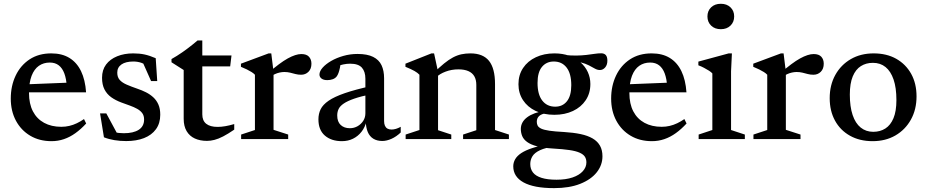

<svg xmlns="http://www.w3.org/2000/svg" viewBox="-20 -736 4907 1016"><path d="M251.5 -453.5Q308 -453.5 347.2 -429.5Q386.5 -405.5 408.8 -359.5Q431 -313.5 435.5 -247.5H113V-289.5L375.5 -300L333.5 -278Q331 -319 320.5 -347.2Q310 -375.5 291 -390.2Q272 -405 243.5 -405Q210.5 -405 185.8 -387.8Q161 -370.5 147.2 -334.8Q133.5 -299 133.5 -244Q133.5 -186.5 154.2 -146.8Q175 -107 213.5 -86Q252 -65 304.5 -65Q326.5 -65 346.8 -69.8Q367 -74.5 386.5 -83.8Q406 -93 424.5 -106L436 -82.5Q408.5 -52.5 379.2 -31.5Q350 -10.5 318.5 0.2Q287 11 252.5 11Q188.5 11 140 -17.8Q91.5 -46.5 64.2 -97.5Q37 -148.5 37 -214.5Q37 -281.5 62.8 -335.8Q88.5 -390 136.5 -421.8Q184.5 -453.5 251.5 -453.5Z M685 -453.5Q718 -453.5 744.8 -447.8Q771.5 -442 804 -428L812 -307H779.5L725.5 -428.5L768.5 -384Q747 -397.5 727 -404Q707 -410.5 686 -410.5Q645 -410.5 622.8 -395Q600.5 -379.5 600.5 -351.5Q600.5 -327.5 613.5 -313Q626.5 -298.5 650.8 -288Q675 -277.5 707 -266.5Q731 -258.5 752.8 -247.5Q774.5 -236.5 791.5 -220.8Q808.5 -205 818.2 -182.8Q828 -160.5 828 -129Q828 -83.5 805.2 -52.2Q782.5 -21 742 -5.2Q701.5 10.5 648 10.5Q614.5 10.5 584.8 5.5Q555 0.5 530 -9.5L509.5 -136H542.5L611.5 -8L547 -50Q565.5 -42 580.2 -38Q595 -34 608.5 -32.5Q622 -31 635 -31Q686 -31 714.2 -49.2Q742.5 -67.5 742.5 -103.5Q742.5 -124 732.8 -137.2Q723 -150.5 706 -160Q689 -169.5 667.5 -177.2Q646 -185 622.5 -193.5Q591.5 -205 568.5 -221.5Q545.5 -238 532.8 -263Q520 -288 520 -324.5Q520 -366 541.2 -394.5Q562.5 -423 600 -438.2Q637.5 -453.5 685 -453.5Z M1050.5 -131Q1050.5 -97.5 1071.2 -81Q1092 -64.5 1131.5 -64.5Q1150 -64.5 1172 -68.2Q1194 -72 1219.5 -79.5V-50Q1186.5 -27.5 1161 -14.2Q1135.5 -1 1114.8 4.2Q1094 9.5 1075.5 9.5Q1038.5 9.5 1010.8 -3.2Q983 -16 967.5 -42.2Q952 -68.5 952 -107.5V-365.5L887.5 -406.5V-423.5Q902 -431.5 916.2 -440.5Q930.5 -449.5 944.5 -459.2Q958.5 -469 972.2 -479.2Q986 -489.5 999.2 -500.2Q1012.5 -511 1025.5 -522H1050.5V-428ZM1011 -384.5 1011.5 -442.5H1205L1198 -384.5Z M1574.5 -450Q1602 -450 1615 -435.8Q1628 -421.5 1628 -399Q1628 -371.5 1612.2 -356Q1596.5 -340.5 1573.5 -340.5Q1557.5 -340.5 1543.5 -344.2Q1529.5 -348 1515.2 -351.5Q1501 -355 1484.5 -355Q1473 -355 1460 -352.2Q1447 -349.5 1434.8 -343.8Q1422.5 -338 1411.5 -330L1399.5 -350Q1430.5 -377 1456 -396Q1481.5 -415 1502.8 -426.8Q1524 -438.5 1541.8 -444.2Q1559.5 -450 1574.5 -450ZM1427.5 -356V-49L1505 -24V0H1256V-24L1329 -48V-340.5Q1322 -348 1311.2 -354.8Q1300.5 -361.5 1286.5 -368.5Q1272.5 -375.5 1255 -382.5V-399L1401.5 -453.5H1415.5Z M1945.5 -281 1947.5 -238Q1890.5 -226.5 1854.5 -214Q1818.5 -201.5 1798.8 -188Q1779 -174.5 1771.8 -159.2Q1764.5 -144 1764.5 -125Q1764.5 -91.5 1783 -74.5Q1801.5 -57.5 1831 -57.5Q1854 -57.5 1872.8 -68.5Q1891.5 -79.5 1902.5 -97.2Q1913.5 -115 1913.5 -136.5V-319.5Q1913.5 -357 1895 -378Q1876.5 -399 1832.5 -399Q1815 -399 1796 -395Q1777 -391 1759.5 -383.5L1784.5 -412Q1782 -393 1778.8 -377.5Q1775.5 -362 1771.5 -350.8Q1767.5 -339.5 1762 -332Q1754 -321.5 1740.8 -316.8Q1727.5 -312 1712 -312Q1692.5 -312 1681.5 -320.2Q1670.5 -328.5 1670.5 -341.5Q1670.5 -359 1687.2 -378Q1704 -397 1732.5 -413.5Q1761 -430 1797 -440.2Q1833 -450.5 1872 -450.5Q1923.5 -450.5 1954.5 -435Q1985.5 -419.5 1999 -390.8Q2012.5 -362 2012.5 -321.5V-95.5Q2012.5 -80.5 2017 -70.5Q2021.5 -60.5 2030.2 -55.5Q2039 -50.5 2052 -50.5Q2063 -50.5 2075.5 -54.2Q2088 -58 2100.5 -65V-35Q2077.5 -13 2051.8 -1.5Q2026 10 2003 10Q1975 10 1955.5 -2Q1936 -14 1926.2 -37.2Q1916.5 -60.5 1915.5 -92.5L1919.5 -96Q1912 -63 1893.2 -39Q1874.5 -15 1848 -2Q1821.5 11 1789.5 11Q1733.5 11 1699.2 -18.5Q1665 -48 1665 -104.5Q1665 -134 1676.8 -158Q1688.5 -182 1719 -203Q1749.5 -224 1804.5 -243Q1859.5 -262 1945.5 -281Z M2298 -356V-47L2368 -24V0H2126.5V-24L2199.5 -48V-340.5Q2190.5 -350.5 2173.5 -360.2Q2156.5 -370 2125.5 -382.5V-399L2263 -453.5H2277ZM2430.5 -24 2500.5 -47V-287Q2500.5 -313.5 2490.2 -331.8Q2480 -350 2458.8 -359.5Q2437.5 -369 2406 -369Q2370 -369 2338.5 -357.2Q2307 -345.5 2290.5 -328.5L2272.5 -347.5Q2304.5 -379.5 2329.8 -400Q2355 -420.5 2377.2 -432.2Q2399.5 -444 2422 -448.8Q2444.5 -453.5 2469.5 -453.5Q2536 -453.5 2567.8 -413.8Q2599.5 -374 2599.5 -291V-48L2673 -24V0H2430.5Z M2912 259.5Q2858 259.5 2817.5 251.8Q2777 244 2750 229Q2723 214 2709.5 192.8Q2696 171.5 2696 144Q2696 124.5 2706 106.8Q2716 89 2738.2 74.2Q2760.5 59.5 2796.8 47.5Q2833 35.5 2886 27H2919.5V38Q2867.5 45 2838.2 58.5Q2809 72 2797.5 90.8Q2786 109.5 2786 132Q2786 158.5 2800.5 177Q2815 195.5 2846 205.2Q2877 215 2925 215Q2974.5 215 3009.8 203Q3045 191 3064 170Q3083 149 3083 123.5Q3083 105.5 3074.8 93Q3066.5 80.5 3046.8 71.8Q3027 63 2992.8 58Q2958.5 53 2906.5 50Q2854.5 47 2821.2 38Q2788 29 2769.2 15.2Q2750.5 1.5 2743.2 -16.2Q2736 -34 2736 -54Q2736.5 -90.5 2769.2 -115.2Q2802 -140 2863.5 -150L2876 -137.5Q2847.5 -134.5 2834 -123Q2820.5 -111.5 2820.5 -91.5Q2820.5 -80 2825.2 -71Q2830 -62 2844.2 -55.2Q2858.5 -48.5 2887.5 -44.2Q2916.5 -40 2964.5 -37.5Q3014 -34.5 3052 -26.5Q3090 -18.5 3115.8 -3.5Q3141.5 11.5 3154.8 34.8Q3168 58 3168 91Q3168 137.5 3137.8 175.8Q3107.5 214 3050.2 236.8Q2993 259.5 2912 259.5ZM2913.5 -128.5Q2857.5 -128.5 2814.5 -149Q2771.5 -169.5 2747.5 -206.2Q2723.5 -243 2723.5 -290.5Q2723.5 -339.5 2748 -376.2Q2772.5 -413 2815.8 -433.2Q2859 -453.5 2914 -453.5Q2957 -453.5 2991.8 -441Q3026.5 -428.5 3051.8 -406.2Q3077 -384 3090.5 -354.5Q3104 -325 3104 -291.5Q3104 -242.5 3079.5 -205.8Q3055 -169 3012 -148.8Q2969 -128.5 2913.5 -128.5ZM2918 -171.5Q2957 -171.5 2980 -200.2Q3003 -229 3003 -285Q3003 -346.5 2978.2 -378.5Q2953.5 -410.5 2910.5 -410.5Q2871.5 -410.5 2848 -382.2Q2824.5 -354 2824.5 -297Q2824.5 -236 2849.5 -203.8Q2874.5 -171.5 2918 -171.5ZM2981.5 -412.5 2965.5 -445.5Q3000.5 -441.5 3029.5 -442Q3058.5 -442.5 3082.2 -445.2Q3106 -448 3125.5 -451Q3145 -454 3161 -454Q3177 -454 3185.5 -444.8Q3194 -435.5 3194 -415Q3194 -392.5 3182.2 -379Q3170.5 -365.5 3154.5 -365.5Q3141 -365.5 3127.8 -373Q3114.5 -380.5 3096.5 -390Q3078.5 -399.5 3051 -406.5Q3023.5 -413.5 2981.5 -412.5Z M3428.5 -453.5Q3485 -453.5 3524.2 -429.5Q3563.5 -405.5 3585.8 -359.5Q3608 -313.5 3612.5 -247.5H3290V-289.5L3552.5 -300L3510.5 -278Q3508 -319 3497.5 -347.2Q3487 -375.5 3468 -390.2Q3449 -405 3420.5 -405Q3387.5 -405 3362.8 -387.8Q3338 -370.5 3324.2 -334.8Q3310.5 -299 3310.5 -244Q3310.5 -186.5 3331.2 -146.8Q3352 -107 3390.5 -86Q3429 -65 3481.5 -65Q3503.5 -65 3523.8 -69.8Q3544 -74.5 3563.5 -83.8Q3583 -93 3601.5 -106L3613 -82.5Q3585.5 -52.5 3556.2 -31.5Q3527 -10.5 3495.5 0.2Q3464 11 3429.5 11Q3365.5 11 3317 -17.8Q3268.5 -46.5 3241.2 -97.5Q3214 -148.5 3214 -214.5Q3214 -281.5 3239.8 -335.8Q3265.5 -390 3313.5 -421.8Q3361.5 -453.5 3428.5 -453.5Z M3794.5 -581.5Q3762.5 -581.5 3743 -600.5Q3723.5 -619.5 3723.5 -649Q3723.5 -678.5 3743 -697.2Q3762.5 -716 3794.5 -716Q3826 -716 3845.5 -697.2Q3865 -678.5 3865 -649Q3865 -619.5 3845.5 -600.5Q3826 -581.5 3794.5 -581.5ZM3853 -453.5 3848.5 -359V-48L3921.5 -24V0H3677V-24L3749.5 -48V-347.5Q3744 -354 3732 -361.8Q3720 -369.5 3705.2 -377.2Q3690.5 -385 3675.5 -390.5V-410L3836 -453.5Z M4285.5 -450Q4313 -450 4326 -435.8Q4339 -421.5 4339 -399Q4339 -371.5 4323.2 -356Q4307.5 -340.5 4284.5 -340.5Q4268.5 -340.5 4254.5 -344.2Q4240.5 -348 4226.2 -351.5Q4212 -355 4195.5 -355Q4184 -355 4171 -352.2Q4158 -349.5 4145.8 -343.8Q4133.5 -338 4122.5 -330L4110.5 -350Q4141.5 -377 4167 -396Q4192.5 -415 4213.8 -426.8Q4235 -438.5 4252.8 -444.2Q4270.5 -450 4285.5 -450ZM4138.5 -356V-49L4216 -24V0H3967V-24L4040 -48V-340.5Q4033 -348 4022.2 -354.8Q4011.5 -361.5 3997.5 -368.5Q3983.5 -375.5 3966 -382.5V-399L4112.5 -453.5H4126.5Z M4601 -38.5Q4637.5 -38.5 4665 -56Q4692.5 -73.5 4708 -110.5Q4723.5 -147.5 4723.5 -206.5Q4723.5 -271.5 4708.5 -315.2Q4693.5 -359 4666 -381.2Q4638.5 -403.5 4599 -403.5Q4563 -403.5 4535.5 -386.2Q4508 -369 4492.5 -331.8Q4477 -294.5 4477 -235.5Q4477 -171.5 4491.8 -127.5Q4506.5 -83.5 4534.5 -61Q4562.5 -38.5 4601 -38.5ZM4597.5 11Q4529 11 4477.8 -17.8Q4426.5 -46.5 4398.5 -97.8Q4370.5 -149 4370.5 -216.5Q4370.5 -286 4400.2 -339.5Q4430 -393 4482.2 -423.2Q4534.5 -453.5 4603 -453.5Q4672 -453.5 4722.8 -424.8Q4773.5 -396 4801.8 -345Q4830 -294 4830 -226Q4830 -156.5 4800.2 -103Q4770.5 -49.5 4718.2 -19.2Q4666 11 4597.5 11Z"/></svg>

Font: Newsreader 16pt 16pt Medium
Style: Regular
Weight: 500
Version: Version 1.003